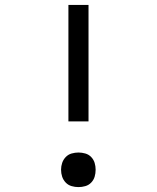

<svg xmlns="http://www.w3.org/2000/svg" viewBox="-20 -755 640 783"><path d="M259 -260V-735H341V-260ZM300 8Q286 8 272 4Q258 0 248 -10.5Q238 -21 233.5 -34.5Q229 -48 229 -63Q229 -77 233.5 -90.5Q238 -104 248 -114.5Q258 -125 272 -129Q286 -133 300 -133Q314 -133 328 -129Q342 -125 352 -114.5Q362 -104 366 -90.5Q370 -77 370 -63Q370 -48 366 -34.5Q362 -21 352 -10.5Q342 0 328 4Q314 8 300 8Z"/></svg>

Font: R Plex Mono
Style: Regular
Weight: 400
Monospace: yes
Designer: Belleve Invis
Foundry: Belleve Invis
Version: Version 31.8.0